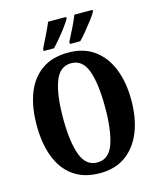

<svg xmlns="http://www.w3.org/2000/svg" viewBox="-135 -1026 937 1131"><g transform="rotate(-15 333.5 -460.5)"><path d="M334 10Q237 10 172.5 -36Q108 -82 76.5 -165Q45 -248 45 -359Q45 -470 76.5 -552Q108 -634 172.5 -679.5Q237 -725 335 -725Q427 -725 491 -679.5Q555 -634 588.5 -551.5Q622 -469 622 -358Q622 -247 588.5 -164.5Q555 -82 491 -36Q427 10 334 10ZM334 -55Q405 -55 433.5 -135Q462 -215 462 -358Q462 -501 433.5 -580.5Q405 -660 335 -660Q265 -660 235.5 -580.5Q206 -501 206 -358Q206 -215 235.5 -135Q265 -55 334 -55ZM358 -784Q376 -819 395.5 -858Q415 -897 428 -931H539V-921Q530 -904 509 -876Q488 -848 464 -819Q440 -790 421 -771H358ZM198 -784Q215 -819 234.5 -858Q254 -897 268 -931H378V-921Q369 -904 348.5 -876Q328 -848 303.5 -819Q279 -790 261 -771H198Z"/></g></svg>

Font: Noto Serif ExtraCondensed ExtraBold
Style: Regular
Weight: 800
Width: 2
Designer: Monotype Design Team
Foundry: Monotype Imaging Inc.
Version: Version 2.013; ttfautohint (v1.8.4.7-5d5b)